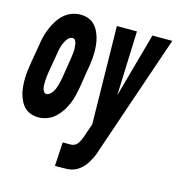

<svg xmlns="http://www.w3.org/2000/svg" viewBox="-128 -623 864 934"><g transform="rotate(15 304.5 -156.5)"><path d="M94 8Q75 8 56.5 2Q38 -4 25 -16.5Q12 -29 3.5 -45.5Q-5 -62 -10 -80Q-15 -98 -16.5 -117.5Q-18 -137 -18 -156.5Q-18 -176 -15.5 -195.5Q-13 -215 -10 -235L7 -335Q10 -357 15.5 -378Q21 -399 30 -420.5Q39 -442 51.5 -461.5Q64 -481 80.5 -496Q97 -511 119 -519.5Q141 -528 163 -528Q183 -528 201 -522Q219 -516 232 -503.5Q245 -491 253.5 -474.5Q262 -458 267 -440Q272 -422 274 -402.5Q276 -383 275.5 -363.5Q275 -344 273 -324.5Q271 -305 267 -285L251 -185Q247 -163 242 -142Q237 -121 228 -99.5Q219 -78 206 -58.5Q193 -39 176.5 -24Q160 -9 138 -0.5Q116 8 94 8ZM233 215 240 95H278Q285 95 293 93Q301 91 307.5 85Q314 79 318 72.5Q322 66 325.5 58.5Q329 51 332 43Q335 35 337 28L356 -27L348 -520H449L437 -195L527 -520H627L424 75Q420 88 415.5 101Q411 114 405 126Q399 138 392 150Q385 162 376 173Q365 185 353 194Q341 203 327 208Q313 213 299 214Q285 215 271 215ZM102 -112Q111 -112 119 -118.5Q127 -125 132.5 -133.5Q138 -142 141.5 -150.5Q145 -159 147.5 -168Q150 -177 152 -186Q154 -195 156 -204L172 -304Q174 -314 175 -324Q176 -334 177 -343.5Q178 -353 177.5 -363Q177 -373 175.5 -382.5Q174 -392 169.5 -400Q165 -408 155 -408Q146 -408 138 -401.5Q130 -395 125 -386.5Q120 -378 116 -369.5Q112 -361 109.5 -352Q107 -343 105 -334Q103 -325 102 -316L85 -216Q83 -206 82 -196Q81 -186 80.5 -176.5Q80 -167 80 -157Q80 -147 81.5 -137.5Q83 -128 88 -120Q93 -112 102 -112Z"/></g></svg>

Font: Iosevka SS04 Hv Ex Obl
Style: Regular
Weight: 900
Width: 7
Italic angle: -9°
Monospace: yes
Designer: Belleve Invis
Foundry: Belleve Invis
Version: Version 19.0.0; ttfautohint (v1.8.4)